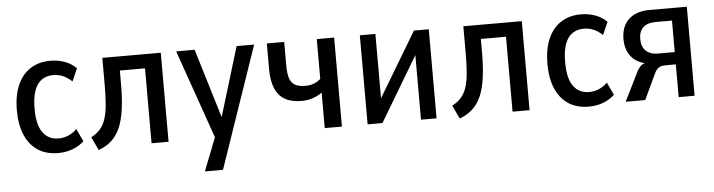

<svg xmlns="http://www.w3.org/2000/svg" viewBox="-44 -689 3932 1057"><g transform="rotate(-5 1922.0 -160.5)"><path d="M256 9Q191 9 145 -20.5Q99 -50 74 -107Q49 -164 49 -246Q49 -326 74 -383.5Q99 -441 145.5 -471Q192 -501 256 -501Q299 -501 336.5 -487Q374 -473 399 -447L368 -377Q346 -398 320.5 -409.5Q295 -421 265 -421Q208 -421 177.5 -378Q147 -335 147 -244Q147 -156 178 -113.5Q209 -71 264 -71Q295 -71 320.5 -82.5Q346 -94 366 -114L399 -44Q373 -19 336 -5Q299 9 256 9Z M479 12 444 -62Q474 -77 493.5 -99Q513 -121 524 -154Q535 -187 539 -234Q543 -281 543 -345V-492H866V0H772V-414H633V-342Q633 -262 625 -202.5Q617 -143 599.5 -101.5Q582 -60 552.5 -32Q523 -4 479 12Z M1051 180 1136 -37V36L951 -492H1053L1175 -90H1163L1285 -492H1382L1151 180Z M1729 0V-196Q1706 -179 1677 -169.5Q1648 -160 1616 -160Q1559 -160 1523 -181Q1487 -202 1469.5 -244.5Q1452 -287 1452 -351V-492H1548V-360Q1548 -318 1556.5 -291.5Q1565 -265 1586 -253Q1607 -241 1643 -241Q1669 -241 1689.5 -248.5Q1710 -256 1728 -272V-492H1824V0Z M1966 0V-492H2052V-90H2024L2265 -492H2347V0H2261V-402H2288L2048 0Z M2474 12 2439 -62Q2469 -77 2488.5 -99Q2508 -121 2519 -154Q2530 -187 2534 -234Q2538 -281 2538 -345V-492H2861V0H2767V-414H2628V-342Q2628 -262 2620 -202.5Q2612 -143 2594.5 -101.5Q2577 -60 2547.5 -32Q2518 -4 2474 12Z M3188 9Q3123 9 3077 -20.5Q3031 -50 3006 -107Q2981 -164 2981 -246Q2981 -326 3006 -383.5Q3031 -441 3077.5 -471Q3124 -501 3188 -501Q3231 -501 3268.5 -487Q3306 -473 3331 -447L3300 -377Q3278 -398 3252.5 -409.5Q3227 -421 3197 -421Q3140 -421 3109.5 -378Q3079 -335 3079 -244Q3079 -156 3110 -113.5Q3141 -71 3196 -71Q3227 -71 3252.5 -82.5Q3278 -94 3298 -114L3331 -44Q3305 -19 3268 -5Q3231 9 3188 9Z M3392 0 3467 -151Q3480 -180 3496.5 -193Q3513 -206 3537 -206H3550L3548 -199Q3509 -200 3477.5 -217Q3446 -234 3428 -266.5Q3410 -299 3410 -343Q3410 -415 3451.5 -453.5Q3493 -492 3567 -492H3773V0H3685V-181H3631Q3606 -181 3591.5 -172.5Q3577 -164 3566 -140L3500 0ZM3592 -249H3685V-423H3592Q3549 -423 3525.5 -401Q3502 -379 3502 -337Q3502 -295 3525.5 -272Q3549 -249 3592 -249Z"/></g></svg>

Font: Nunito Sans 10pt Condensed SemiBold
Style: Regular
Weight: 600
Width: 3
Designer: Vernon Adams
Foundry: Vernon Adams
Version: Version 3.101;gftools[0.9.27]